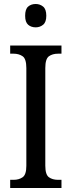

<svg xmlns="http://www.w3.org/2000/svg" viewBox="-20 -942 358 962"><path d="M31 0V-41H48Q75 -41 93.5 -54Q112 -67 112 -111V-601Q112 -647 93.5 -660Q75 -673 48 -673H31V-714H288V-673H271Q243 -673 225 -660Q207 -647 207 -601V-112Q207 -67 225 -54Q243 -41 271 -41H288V0ZM159 -805Q136 -805 121 -818Q106 -831 106 -863Q106 -896 121 -909Q136 -922 159 -922Q180 -922 196 -909Q212 -896 212 -863Q212 -831 196 -818Q180 -805 159 -805Z"/></svg>

Font: Noto Serif Georgian Condensed
Style: Regular
Weight: 400
Width: 3
Designer: Monotype Design Team, Akaki Razmadze
Foundry: Google LLC
Version: Version 2.003; ttfautohint (v1.8.4.7-5d5b)